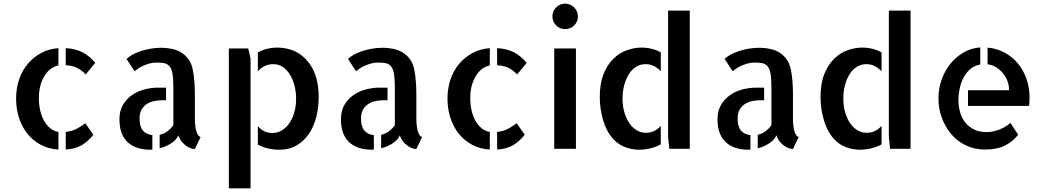

<svg xmlns="http://www.w3.org/2000/svg" viewBox="-20 -817 5750 1054"><path d="M450.2 -408.2Q435.5 -425.8 409.7 -440.9Q383.8 -456.1 340.8 -459V-552.7Q394.5 -549.8 433.1 -529.8Q471.7 -509.8 502.9 -471.7ZM340.8 -92.8Q376 -96.7 400.9 -109.9Q425.8 -123 448.2 -140.6L492.2 -77.1Q461.9 -39.1 426.8 -19Q391.6 1 340.8 3.9ZM68.4 -275.4Q68.4 -331.1 84.5 -379.9Q100.6 -428.7 131.8 -465.8Q163.1 -502.9 205.6 -525.9Q248 -548.8 300.8 -552.7V-458Q252 -447.3 222.7 -397.9Q193.4 -348.6 193.4 -278.3Q193.4 -242.2 200.7 -210.4Q208 -178.7 221.7 -154.3Q235.4 -129.9 255.4 -113.3Q275.4 -96.7 300.8 -92.8V3.9Q247.1 1 204.1 -22Q161.1 -44.9 130.9 -82.5Q100.6 -120.1 84.5 -169.9Q68.4 -219.7 68.4 -275.4Z M746.1 -166Q746.1 -122.1 764.2 -100.6Q782.2 -79.1 816.4 -75.2V3.9Q812.5 4.9 803.7 4.9Q770.5 4.9 739.7 -3.9Q709 -12.7 685.5 -32.2Q662.1 -51.8 648.9 -84Q635.7 -116.2 635.7 -163.1Q635.7 -208 654.8 -240.7Q673.8 -273.4 703.6 -294.4Q733.4 -315.4 771.5 -325.7Q809.6 -335.9 848.6 -335.9H891.6V-266.6H870.1Q850.6 -266.6 829.1 -262.7Q807.6 -258.8 789.1 -248Q770.5 -237.3 758.3 -217.3Q746.1 -197.3 746.1 -166ZM1049.8 -163.1Q1049.8 -155.3 1050.8 -140.1Q1051.8 -125 1054.7 -109.4Q1057.6 -93.8 1064 -81.1Q1070.3 -68.4 1081.1 -64.5L1049.8 1Q1037.1 1 1022.9 -4.9Q1008.8 -10.7 995.6 -21.5Q982.4 -32.2 973.1 -45.4Q963.9 -58.6 959 -74.2Q949.2 -49.8 920.4 -30.8Q891.6 -11.7 856.4 -2.9V-77.1Q879.9 -82 898.9 -96.2Q918 -110.4 931.6 -129.9V-335.9Q931.6 -383.8 926.8 -412.1Q921.9 -440.4 910.2 -453.6Q898.4 -466.8 881.3 -470.2Q864.3 -473.6 840.8 -473.6Q819.3 -473.6 800.3 -468.3Q781.2 -462.9 765.1 -455.6Q749 -448.2 736.8 -439.5Q724.6 -430.7 718.8 -425.8L674.8 -493.2Q684.6 -503.9 704.1 -515.1Q723.6 -526.4 749 -535.2Q774.4 -543.9 804.2 -549.3Q834 -554.7 866.2 -554.7Q895.5 -554.7 923.3 -548.8Q951.2 -543 974.1 -529.3Q997.1 -515.6 1014.2 -492.7Q1031.2 -469.7 1038.1 -435.5Q1044.9 -401.4 1047.4 -366.7Q1049.8 -332 1049.8 -297.9V-170.9Z M1342.8 -550.8 1355.5 -495.1V216.8H1236.3V-550.8ZM1717.8 -383.8Q1729.5 -338.9 1729.5 -283.2Q1729.5 -227.5 1716.3 -175.3Q1703.1 -123 1676.3 -83Q1649.4 -43 1608.9 -19Q1568.4 4.9 1513.7 4.9Q1479.5 4.9 1448.7 -2.9Q1418 -10.7 1395.5 -23.4V-125Q1427.7 -86.9 1474.6 -86.9Q1503.9 -86.9 1527.8 -101.6Q1551.8 -116.2 1568.8 -141.1Q1585.9 -166 1595.7 -200.7Q1605.5 -235.4 1605.5 -274.4Q1605.5 -312.5 1596.7 -346.7Q1587.9 -380.9 1571.8 -407.2Q1555.7 -433.6 1532.7 -449.2Q1509.8 -464.8 1479.5 -464.8Q1454.1 -464.8 1433.1 -454.6Q1412.1 -444.3 1395.5 -425.8V-529.3Q1418 -542 1445.3 -548.8Q1472.7 -555.7 1502 -555.7Q1534.2 -555.7 1567.4 -546.9Q1600.6 -538.1 1629.4 -517.6Q1658.2 -497.1 1681.6 -463.9Q1705.1 -430.7 1717.8 -383.8Z M1961.9 -166Q1961.9 -122.1 1980 -100.6Q1998 -79.1 2032.2 -75.2V3.9Q2028.3 4.9 2019.5 4.9Q1986.3 4.9 1955.6 -3.9Q1924.8 -12.7 1901.4 -32.2Q1877.9 -51.8 1864.7 -84Q1851.6 -116.2 1851.6 -163.1Q1851.6 -208 1870.6 -240.7Q1889.6 -273.4 1919.4 -294.4Q1949.2 -315.4 1987.3 -325.7Q2025.4 -335.9 2064.5 -335.9H2107.4V-266.6H2085.9Q2066.4 -266.6 2044.9 -262.7Q2023.4 -258.8 2004.9 -248Q1986.3 -237.3 1974.1 -217.3Q1961.9 -197.3 1961.9 -166ZM2265.6 -163.1Q2265.6 -155.3 2266.6 -140.1Q2267.6 -125 2270.5 -109.4Q2273.4 -93.8 2279.8 -81.1Q2286.1 -68.4 2296.9 -64.5L2265.6 1Q2252.9 1 2238.8 -4.9Q2224.6 -10.7 2211.4 -21.5Q2198.2 -32.2 2189 -45.4Q2179.7 -58.6 2174.8 -74.2Q2165 -49.8 2136.2 -30.8Q2107.4 -11.7 2072.3 -2.9V-77.1Q2095.7 -82 2114.7 -96.2Q2133.8 -110.4 2147.5 -129.9V-335.9Q2147.5 -383.8 2142.6 -412.1Q2137.7 -440.4 2126 -453.6Q2114.3 -466.8 2097.2 -470.2Q2080.1 -473.6 2056.6 -473.6Q2035.2 -473.6 2016.1 -468.3Q1997.1 -462.9 1981 -455.6Q1964.8 -448.2 1952.6 -439.5Q1940.4 -430.7 1934.6 -425.8L1890.6 -493.2Q1900.4 -503.9 1919.9 -515.1Q1939.5 -526.4 1964.8 -535.2Q1990.2 -543.9 2020 -549.3Q2049.8 -554.7 2082 -554.7Q2111.3 -554.7 2139.2 -548.8Q2167 -543 2189.9 -529.3Q2212.9 -515.6 2230 -492.7Q2247.1 -469.7 2253.9 -435.5Q2260.7 -401.4 2263.2 -366.7Q2265.6 -332 2265.6 -297.9V-170.9Z M2818.4 -408.2Q2803.7 -425.8 2777.8 -440.9Q2752 -456.1 2709 -459V-552.7Q2762.7 -549.8 2801.3 -529.8Q2839.8 -509.8 2871.1 -471.7ZM2709 -92.8Q2744.1 -96.7 2769 -109.9Q2793.9 -123 2816.4 -140.6L2860.4 -77.1Q2830.1 -39.1 2794.9 -19Q2759.8 1 2709 3.9ZM2436.5 -275.4Q2436.5 -331.1 2452.6 -379.9Q2468.8 -428.7 2500 -465.8Q2531.2 -502.9 2573.7 -525.9Q2616.2 -548.8 2668.9 -552.7V-458Q2620.1 -447.3 2590.8 -397.9Q2561.5 -348.6 2561.5 -278.3Q2561.5 -242.2 2568.8 -210.4Q2576.2 -178.7 2589.8 -154.3Q2603.5 -129.9 2623.5 -113.3Q2643.6 -96.7 2668.9 -92.8V3.9Q2615.2 1 2572.3 -22Q2529.3 -44.9 2499 -82.5Q2468.8 -120.1 2452.6 -169.9Q2436.5 -219.7 2436.5 -275.4Z M3141.6 0H3022.5V-550.8H3141.6ZM3152.3 -726.6Q3152.3 -697.3 3131.8 -677.2Q3111.3 -657.2 3082 -657.2Q3052.7 -657.2 3032.7 -677.7Q3012.7 -698.2 3012.7 -726.6Q3012.7 -755.9 3033.2 -776.4Q3053.7 -796.9 3082 -796.9Q3111.3 -796.9 3131.8 -776.4Q3152.3 -755.9 3152.3 -726.6Z M3766.6 -758.8V0H3654.3L3647.5 -65.4V-758.8ZM3272.5 -283.2Q3272.5 -359.4 3293.5 -411.1Q3314.5 -462.9 3347.7 -495.1Q3380.9 -527.3 3421.4 -541.5Q3461.9 -555.7 3501 -555.7Q3531.2 -555.7 3558.6 -548.8Q3585.9 -542 3607.4 -529.3V-425.8Q3590.8 -443.4 3570.3 -454.1Q3549.8 -464.8 3524.4 -464.8Q3494.1 -464.8 3470.7 -449.7Q3447.3 -434.6 3431.2 -408.2Q3415 -381.8 3406.2 -347.7Q3397.5 -313.5 3397.5 -274.4Q3397.5 -235.4 3407.2 -201.7Q3417 -168 3433.6 -142.6Q3450.2 -117.2 3474.1 -102.5Q3498 -87.9 3526.4 -87.9Q3574.2 -87.9 3607.4 -126V-24.4Q3584 -11.7 3553.2 -3.4Q3522.5 4.9 3488.3 4.9Q3449.2 4.9 3411.6 -9.3Q3374 -23.4 3344.7 -55.7Q3307.6 -97.7 3290 -159.7Q3272.5 -221.7 3272.5 -283.2Z M4029.3 -166Q4029.3 -122.1 4047.4 -100.6Q4065.4 -79.1 4099.6 -75.2V3.9Q4095.7 4.9 4086.9 4.9Q4053.7 4.9 4022.9 -3.9Q3992.2 -12.7 3968.8 -32.2Q3945.3 -51.8 3932.1 -84Q3918.9 -116.2 3918.9 -163.1Q3918.9 -208 3938 -240.7Q3957 -273.4 3986.8 -294.4Q4016.6 -315.4 4054.7 -325.7Q4092.8 -335.9 4131.8 -335.9H4174.8V-266.6H4153.3Q4133.8 -266.6 4112.3 -262.7Q4090.8 -258.8 4072.3 -248Q4053.7 -237.3 4041.5 -217.3Q4029.3 -197.3 4029.3 -166ZM4333 -163.1Q4333 -155.3 4334 -140.1Q4335 -125 4337.9 -109.4Q4340.8 -93.8 4347.2 -81.1Q4353.5 -68.4 4364.3 -64.5L4333 1Q4320.3 1 4306.2 -4.9Q4292 -10.7 4278.8 -21.5Q4265.6 -32.2 4256.3 -45.4Q4247.1 -58.6 4242.2 -74.2Q4232.4 -49.8 4203.6 -30.8Q4174.8 -11.7 4139.6 -2.9V-77.1Q4163.1 -82 4182.1 -96.2Q4201.2 -110.4 4214.8 -129.9V-335.9Q4214.8 -383.8 4210 -412.1Q4205.1 -440.4 4193.4 -453.6Q4181.6 -466.8 4164.6 -470.2Q4147.5 -473.6 4124 -473.6Q4102.5 -473.6 4083.5 -468.3Q4064.5 -462.9 4048.3 -455.6Q4032.2 -448.2 4020 -439.5Q4007.8 -430.7 4002 -425.8L3958 -493.2Q3967.8 -503.9 3987.3 -515.1Q4006.8 -526.4 4032.2 -535.2Q4057.6 -543.9 4087.4 -549.3Q4117.2 -554.7 4149.4 -554.7Q4178.7 -554.7 4206.5 -548.8Q4234.4 -543 4257.3 -529.3Q4280.3 -515.6 4297.4 -492.7Q4314.5 -469.7 4321.3 -435.5Q4328.1 -401.4 4330.6 -366.7Q4333 -332 4333 -297.9V-170.9Z M4978.5 -758.8V0H4866.2L4859.4 -65.4V-758.8ZM4484.4 -283.2Q4484.4 -359.4 4505.4 -411.1Q4526.4 -462.9 4559.6 -495.1Q4592.8 -527.3 4633.3 -541.5Q4673.8 -555.7 4712.9 -555.7Q4743.2 -555.7 4770.5 -548.8Q4797.9 -542 4819.3 -529.3V-425.8Q4802.7 -443.4 4782.2 -454.1Q4761.7 -464.8 4736.3 -464.8Q4706.1 -464.8 4682.6 -449.7Q4659.2 -434.6 4643.1 -408.2Q4627 -381.8 4618.2 -347.7Q4609.4 -313.5 4609.4 -274.4Q4609.4 -235.4 4619.1 -201.7Q4628.9 -168 4645.5 -142.6Q4662.1 -117.2 4686 -102.5Q4710 -87.9 4738.3 -87.9Q4786.1 -87.9 4819.3 -126V-24.4Q4795.9 -11.7 4765.1 -3.4Q4734.4 4.9 4700.2 4.9Q4661.1 4.9 4623.5 -9.3Q4585.9 -23.4 4556.6 -55.7Q4519.5 -97.7 4502 -159.7Q4484.4 -221.7 4484.4 -283.2Z M5401.4 -555.7Q5454.1 -550.8 5496.6 -527.3Q5539.1 -503.9 5569.3 -466.8Q5599.6 -429.7 5615.7 -381.8Q5631.8 -334 5631.8 -282.2Q5631.8 -258.8 5628.9 -235.4H5293.9V-321.3H5519.5Q5519.5 -346.7 5511.2 -370.1Q5502.9 -393.6 5486.8 -413.6Q5470.7 -433.6 5449.2 -447.3Q5427.7 -460.9 5401.4 -463.9ZM5397.5 -91.8Q5408.2 -91.8 5424.3 -94.2Q5440.4 -96.7 5458.5 -103Q5476.6 -109.4 5494.6 -119.1Q5512.7 -128.9 5526.4 -142.6L5569.3 -77.1Q5537.1 -37.1 5494.1 -16.6Q5451.2 3.9 5384.8 3.9Q5331.1 3.9 5284.2 -18.1Q5237.3 -40 5204.1 -78.1Q5170.9 -116.2 5151.4 -167Q5131.8 -217.8 5131.8 -276.4Q5131.8 -332 5149.9 -381.8Q5168 -431.6 5199.2 -469.2Q5230.5 -506.8 5272 -530.3Q5313.5 -553.7 5361.3 -556.6V-462.9Q5325.2 -456.1 5301.8 -433.6Q5278.3 -411.1 5265.1 -382.3Q5252 -353.5 5246.6 -323.2Q5241.2 -293 5241.2 -271.5Q5241.2 -233.4 5250.5 -200.7Q5259.8 -168 5279.3 -144Q5298.8 -120.1 5327.6 -106Q5356.4 -91.8 5397.5 -91.8Z"/></svg>

Font: Allerta Stencil
Style: Regular
Weight: 400
Designer: Matt McInerney
Foundry: Matt McInerney
Version: Version 1.02